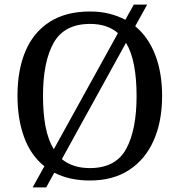

<svg xmlns="http://www.w3.org/2000/svg" viewBox="-20 -775 782 835"><path d="M173 -52Q114 -99 85 -178Q56 -257 56 -359Q56 -470 90.5 -552Q125 -634 195.5 -679.5Q266 -725 372 -725Q416 -725 454.5 -715.5Q493 -706 525 -689L562 -755H620L568 -661Q625 -614 655 -536.5Q685 -459 685 -358Q685 -247 648.5 -164.5Q612 -82 542 -36Q472 10 371 10Q282 10 216 -24L181 40H122ZM493 -631Q447 -671 372 -671Q260 -671 213.5 -589Q167 -507 167 -358Q167 -283 178 -225Q189 -167 214 -126ZM371 -44Q483 -44 528.5 -127Q574 -210 574 -358Q574 -432 563 -490.5Q552 -549 528 -589L249 -83Q296 -44 371 -44Z"/></svg>

Font: Noto Serif Khitan Small Script
Style: Regular
Weight: 400
Designer: LIU Zhao, ZHANG Congyu, Kushim JIANG
Foundry: Guyu Beijing Co. Ltd.
Version: Version 1.000; ttfautohint (v1.8.4.7-5d5b)